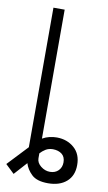

<svg xmlns="http://www.w3.org/2000/svg" viewBox="-119 -776 577 1029"><g transform="rotate(10 169.5 -261.0)"><path d="M146.3 -727.3V-25.6Q164.8 -36.2 184.7 -40.8Q204.5 -45.5 224.8 -45.5Q280.9 -45.1 319.1 -11.5Q357.2 22 356.9 81.3Q357.2 139.2 320 171.9Q282.7 204.5 219.1 204.5Q158.7 204.5 130.3 177.6Q101.9 150.6 92.3 117.5L29.5 187.1L-18.1 141.7L85.2 32V0V-727.3ZM146.3 54.7V81.3Q146.3 105.8 169 124.1Q191.8 142.4 218.8 142.4Q247.5 142.4 264.9 124.8Q282.3 107.2 282.3 79.9Q282.3 50.4 263.7 35.5Q245 20.6 214.5 20.2Q191.4 20.6 175.1 30.7Q158.7 40.8 146.3 54.7Z"/></g></svg>

Font: Inter UI Light
Style: Regular
Weight: 300
Designer: Rasmus Andersson
Foundry: rsms
Version: 3.2;8d6f07862